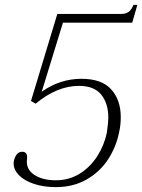

<svg xmlns="http://www.w3.org/2000/svg" viewBox="-20 -757 583 787"><path d="M36 -87Q36 -94 37 -98Q46 -135 71 -135Q94 -135 91 -105Q90 -101 90 -94Q90 -59 123.5 -38.5Q157 -18 209 -18Q263 -18 306.5 -45Q350 -72 378.5 -116.5Q407 -161 418 -213Q424 -255 424 -274Q424 -333 395 -369Q366 -405 304 -405Q214 -405 126 -332L107 -343L215 -700H478Q496 -700 507.5 -708.5Q519 -717 527 -737H543L522 -664H238L151 -381Q226 -434 314 -434Q397 -434 436 -390.5Q475 -347 475 -277Q475 -243 468 -214Q456 -154 422.5 -103Q389 -52 334.5 -21Q280 10 209 10Q158 10 118.5 -3.5Q79 -17 57.5 -39Q36 -61 36 -87Z"/></svg>

Font: Taviraj ExtraLight
Style: Italic
Weight: 275
Italic angle: -12°
Designer: Katatrad Team
Foundry: CadsonDemak
Version: Version 1.001